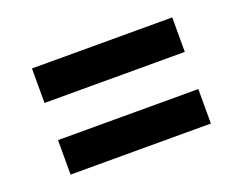

<svg xmlns="http://www.w3.org/2000/svg" viewBox="-63 -652 689 544"><g transform="rotate(-20 281.0 -380.0)"><path d="M69.5 -436V-540H492.5V-436ZM69.5 -220V-324H492.5V-220Z"/></g></svg>

Font: Encode Sans Semi Expanded SmBd
Style: Regular
Weight: 600
Width: 6
Designer: Multiple Designers
Foundry: Impallari Type
Version: Version 2.000